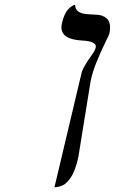

<svg xmlns="http://www.w3.org/2000/svg" viewBox="-20 -574 477 797"><path d="M206.1 203.1 316.9 -264.2Q321.8 -292.5 360.8 -345.2Q377.9 -369.1 377.9 -380.9Q377.9 -402.8 320.8 -405.8Q234.9 -410.2 234.9 -460.9Q234.9 -466.3 236.8 -476.1Q241.2 -496.6 248.3 -512.2Q255.4 -527.8 262.7 -535.4Q270 -543 276.9 -547.6Q283.7 -552.2 288.1 -553.2L292 -554.2Q292 -533.7 306.9 -524.9Q321.8 -516.1 343 -515.1Q364.3 -514.2 385.7 -512.5Q407.2 -510.7 422.1 -498.3Q437 -485.8 437 -460Q437 -448.2 434.1 -435.1Q433.1 -429.7 417.2 -397.9Q401.4 -366.2 382.3 -320.3Q363.3 -274.4 356 -235.8L305.2 78.1Q299.3 106 291 127.9Q282.7 149.9 273.9 162.6Q265.1 175.3 256.1 184.1Q247.1 192.9 238.3 196.3Q229.5 199.7 223.4 201.2Q217.3 202.6 211.9 202.9Q206.5 203.1 206.1 203.1Z"/></svg>

Font: Linear Smooth
Style: Italic
Weight: 400
Designer: Philipp H. Poll, Flanker
Foundry: Philipp H. Poll, reworked by Flanker
Version: Version 1.061 | FøM Fix